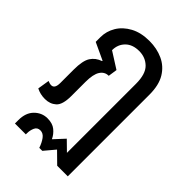

<svg xmlns="http://www.w3.org/2000/svg" viewBox="-223 -653 948 948"><g transform="rotate(45 251.0 -179.0)"><path d="M64 200V176Q64 125 92.5 96.5Q121 68 160 68Q195 68 216 85Q237 102 248 126L298 72L348 121V-361Q348 -429 318.5 -458Q289 -487 245 -487Q199 -487 173 -461Q147 -435 147 -395L232 -341L225 -294Q197 -294 181 -269.5Q165 -245 165 -191V-93Q165 -32 141.5 -11Q118 10 83 10Q50 10 23 -4L33 -66Q38 -64 44 -62Q50 -60 57 -60Q81 -60 81 -100V-193Q81 -256 99 -283.5Q117 -311 150 -322L151 -325L61 -367V-400Q61 -441 82.5 -477Q104 -513 145.5 -535.5Q187 -558 246 -558Q298 -558 340.5 -538.5Q383 -519 408 -478Q433 -437 433 -370V200H359L302 144L255 200H234Q225 173 211 154Q197 135 177 135Q156 135 148 153.5Q140 172 140 191V200Z"/></g></svg>

Font: Noto Sans Thai Cond
Style: Regular
Weight: 400
Width: 3
Designer: Monotype Design Team
Foundry: Monotype Imaging Inc.
Version: Version 2.002; ttfautohint (v1.8.4.7-5d5b)